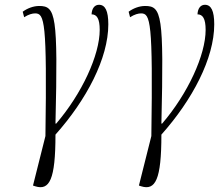

<svg xmlns="http://www.w3.org/2000/svg" viewBox="-20 -564 926 803"><path d="M127 215C187 234 212 188 212 -1C342 -147 433 -320 433 -462C433 -519 420 -544 394 -544C376 -544 364 -529 363 -504C385 -504 397 -486 397 -439C397 -334 323 -173 215 -47H212C223 -503 213 -539 144 -539C119 -539 94 -529 75 -515L81 -492C100 -504 115 -508 127 -508C166 -508 177 -476 170 5L118 212Z M570 215C630 234 655 188 655 -1C785 -147 876 -320 876 -462C876 -519 863 -544 837 -544C819 -544 807 -529 806 -504C828 -504 840 -486 840 -439C840 -334 766 -173 658 -47H655C666 -503 656 -539 587 -539C562 -539 537 -529 518 -515L524 -492C543 -504 558 -508 570 -508C609 -508 620 -476 613 5L561 212Z"/></svg>

Font: Noto Serif Condensed ExtraLight
Style: Italic
Weight: 200
Width: 3
Italic angle: -12°
Designer: Monotype Design Team
Foundry: Monotype Imaging Inc.
Version: Version 2.013